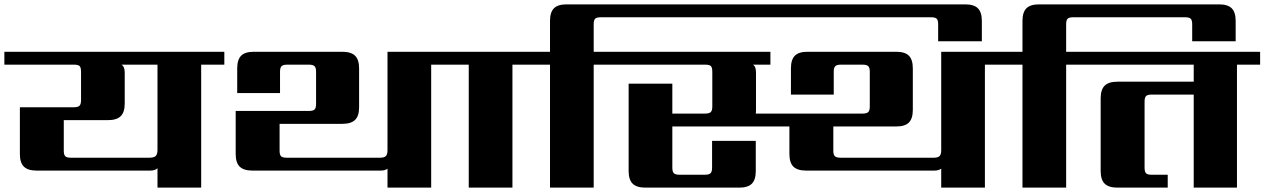

<svg xmlns="http://www.w3.org/2000/svg" viewBox="-40 -859 5789 879"><path d="M681 -173V-563H516Q531 -554 531 -527V-385Q531 -345 512.5 -327Q494 -309 454 -309H252V-169Q252 -151 258.5 -144Q265 -137 284 -137H644Q665 -137 673 -145Q681 -153 681 -173ZM987 -622V-563H881V0H681V-89Q671 -78 647 -78H128Q88 -78 69.5 -96Q51 -114 51 -154V-368H298Q317 -368 324 -375Q331 -382 331 -401V-530Q331 -550 324.5 -556.5Q318 -563 298 -563H-20V-622Z M2040 -622V-563H1934V0H1734V-87Q1724 -78 1702 -78H1116Q1076 -78 1057.5 -96Q1039 -114 1039 -154V-351H1374Q1393 -351 1400 -357.5Q1407 -364 1407 -383V-531Q1407 -549 1400 -556Q1393 -563 1374 -563H1275Q1256 -563 1249 -556Q1242 -549 1242 -531V-433H1046V-546Q1046 -586 1064 -604Q1082 -622 1122 -622H1527Q1567 -622 1585.5 -604Q1604 -586 1604 -546V-368Q1604 -328 1585.5 -310Q1567 -292 1527 -292H1240V-169Q1240 -151 1246.5 -144Q1253 -137 1272 -137H1700Q1719 -137 1726.5 -144.5Q1734 -152 1734 -171V-622Z M2412 -622V-563H2306V0H2106V-563H2000V-622Z M2784 -622V-563H2678V0H2478V-563H2372V-622H2478V-763Q2478 -803 2496 -821Q2514 -839 2554 -839H4379Q4419 -839 4437 -821Q4455 -803 4455 -763V-670H4255V-748Q4255 -767 4248 -773.5Q4241 -780 4222 -780H2711Q2692 -780 2685 -773.5Q2678 -767 2678 -748V-622Z M4575 -622V-563H4469V0H4269V-87Q4258 -78 4237 -78H3651Q3611 -78 3592.5 -96Q3574 -114 3574 -154V-280H3038V-91Q3038 -73 3045 -66Q3052 -59 3071 -59H3187Q3206 -59 3213 -66Q3220 -73 3220 -91V-214H3420V-76Q3420 -36 3402 -18Q3384 0 3344 0H2915Q2875 0 2856.5 -18Q2838 -36 2838 -76V-476H3038V-339H3188Q3207 -339 3214 -346Q3221 -353 3221 -371V-530Q3221 -550 3214.5 -556.5Q3208 -563 3188 -563H2744V-622H3487V-563H3407Q3421 -555 3421 -527V-356Q3421 -344 3420 -339H3909Q3928 -339 3935 -346Q3942 -353 3942 -371V-531Q3942 -549 3935 -556Q3928 -563 3909 -563H3810Q3791 -563 3784 -556Q3777 -549 3777 -531V-426H3581V-546Q3581 -586 3599 -604Q3617 -622 3657 -622H4063Q4103 -622 4121 -604Q4139 -586 4139 -546V-356Q4139 -316 4121 -298Q4103 -280 4063 -280H3775V-169Q3775 -151 3782 -144Q3789 -137 3808 -137H4235Q4254 -137 4261.5 -144.5Q4269 -152 4269 -171V-622Z M4947 -622V-563H4841V0H4641V-563H4535V-622H4641V-763Q4641 -803 4659 -821Q4677 -839 4717 -839H5541Q5581 -839 5599 -821Q5617 -803 5617 -763V-670H5418V-748Q5418 -767 5411 -773.5Q5404 -780 5385 -780H4874Q4855 -780 4848 -773.5Q4841 -767 4841 -748V-622Z M5729 -622V-563H5623V0H5425V-426H5232Q5213 -426 5206.5 -419Q5200 -412 5200 -394V-91Q5200 -73 5206.5 -66Q5213 -59 5232 -59H5306V0H5076Q5036 0 5017.5 -18Q4999 -36 4999 -76V-409Q4999 -449 5017.5 -467Q5036 -485 5076 -485H5425V-563H4907V-622Z"/></svg>

Font: Sarpanch ExtraBold
Style: Regular
Weight: 800
Designer: Manushi Parikh (Devanagari and Latin), Jyotish Sonowal (Devanagari)
Foundry: Indian Type Foundry
Version: Version 2.004;PS 1.0;hotconv 1.0.78;makeotf.lib2.5.61930; tt